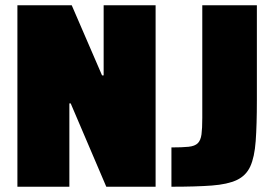

<svg xmlns="http://www.w3.org/2000/svg" viewBox="-20 -708 1038 728"><path d="M46 0V-688H252L367 -422H373V-688H570V0H383L248 -316H243V0ZM630 0V-149Q671 -149 695 -151.5Q719 -154 730 -165Q741 -176 744 -198.5Q747 -221 747 -261V-688H954V-328Q954 -234 949.5 -173Q945 -112 929 -77Q913 -42 878 -25.5Q843 -9 783 -4.5Q723 0 630 0Z"/></svg>

Font: Saira SemiCondensed Black
Style: Regular
Weight: 900
Width: 4
Designer: Hector Gatti with collaboration of the Omnibus-Type team
Foundry: Omnibus-Type
Version: Version 1.101